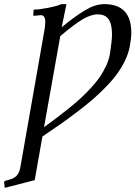

<svg xmlns="http://www.w3.org/2000/svg" viewBox="-41 -678 652 924"><path d="M430.2 -608.9Q397 -608.9 356.4 -585Q315.9 -561 249 -503.9L170.9 -65.9Q207 -92.3 232.7 -111.6Q258.3 -130.9 291.7 -157.7Q325.2 -184.6 348.6 -206.5Q372.1 -228.5 397.7 -256.1Q423.3 -283.7 439.9 -308.3Q456.5 -333 469.7 -361.3Q482.9 -389.6 487.8 -417Q498 -481.9 498 -513.2Q498 -561.5 481.7 -585.2Q465.3 -608.9 430.2 -608.9ZM254.9 -658.2H278.8L255.9 -546.9Q318.8 -599.1 368.4 -628.7Q418 -658.2 460.9 -658.2Q590.8 -658.2 590.8 -521Q590.8 -495.6 584 -457Q578.1 -423.3 562 -389.2Q545.9 -355 523.9 -324.5Q502 -293.9 469.2 -260.3Q436.5 -226.6 404.5 -199Q372.6 -171.4 328.6 -138.2Q284.7 -105 248.5 -79.6Q212.4 -54.2 163.1 -21L126 189L-18.1 226.1L-21 201.2Q-21 192.9 -15.1 191.9L5.9 186Q29.3 179.7 41 165.5Q52.7 151.4 57.1 126L173.8 -538.1Q176.8 -559.6 176.8 -571.8Q176.8 -605 155.8 -605L123 -602.1Q117.7 -602.1 119.1 -606.9L121.1 -631.8Q146.5 -631.8 189.5 -640.1Q232.4 -648.4 254.9 -658.2Z"/></svg>

Font: Common Serif SemiBold
Style: Italic
Weight: 600
Italic angle: -12°
Designer: Philipp H. Poll, Khaled Hosny
Foundry: Stefan Peev, Context Ltd.
Version: Version 1.026